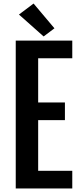

<svg xmlns="http://www.w3.org/2000/svg" viewBox="-20 -1063 440 1083"><path d="M68.8 -834H387.7V-734.4H195.3V-484.9H346.2V-385.3H195.3V-99.6H387.7V0H68.8ZM226.1 -857.4 86.9 -981 169.4 -1043 287.1 -903.3Z"/></svg>

Font: Fjalla One
Style: Regular
Weight: 400
Designer: Irina Smirnova, Eben Sorkin
Foundry: Sorkin Type
Version: Version 1.002; ttfautohint (v1.8.4.7-5d5b);gftools[0.9.25]